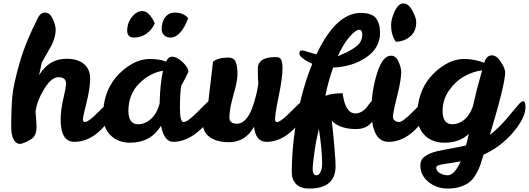

<svg xmlns="http://www.w3.org/2000/svg" viewBox="-20 -820 3069 1114"><path d="M332 -125Q332 -183 347.5 -247.5Q363 -312 363 -336Q363 -372 318 -372Q279 -372 237.5 -305.5Q196 -239 186 -173Q192 -111 192 -84Q192 -29 157 -10Q113 15 95 15Q73 15 59 -11Q45 -37 45 -82Q45 -188 51.5 -260Q58 -332 94.5 -457.5Q131 -583 202 -720Q216 -747 242 -747Q269 -747 286 -710.5Q303 -674 303 -649Q303 -624 295 -597.5Q287 -571 277.5 -554Q268 -537 250 -506Q232 -475 222 -456L207 -384Q264 -479 365 -479Q432 -479 467.5 -448.5Q503 -418 503 -364Q503 -308 482 -224.5Q461 -141 461 -129Q461 -112 472 -112Q494 -112 553 -172.5Q612 -233 619 -233Q633 -233 633 -198Q633 -131 562.5 -64Q492 3 412 3Q332 3 332 -125Z M913 -472Q934 -467 943 -462Q957 -491 977 -491Q1007 -491 1040 -459.5Q1073 -428 1073 -403Q1056 -365 1032 -324Q1024 -281 1024 -194Q1024 -112 1045 -112Q1063 -112 1097 -143Q1131 -174 1160.5 -205Q1190 -236 1197 -236Q1215 -236 1215 -198Q1215 -132 1139 -64.5Q1063 3 985 3Q933 3 914 -90Q854 8 735 8Q665 8 621.5 -35Q578 -78 578 -150Q578 -281 652 -371Q691 -417 743 -447.5Q795 -478 853 -478Q881 -478 913 -472ZM782 -99Q820 -99 854.5 -128.5Q889 -158 906 -218Q909 -337 926 -410Q845 -395 785 -333Q725 -271 725 -176Q725 -99 782 -99ZM878 -685Q862 -647 829.5 -624.5Q797 -602 758 -602Q718 -602 718 -642Q718 -687 745.5 -721.5Q773 -756 807 -756Q845 -756 878 -685ZM1072 -714Q1029 -602 968 -602Q946 -602 932 -616Q918 -630 918 -649Q918 -694 939 -720.5Q960 -747 994 -747Q1045 -747 1072 -714Z M1305 -486Q1337 -486 1347.5 -460.5Q1358 -435 1358 -389Q1358 -351 1334.5 -269Q1311 -187 1311 -138Q1311 -102 1356 -102Q1382 -102 1404.5 -126Q1427 -150 1441.5 -188.5Q1456 -227 1465 -263.5Q1474 -300 1479 -335Q1476 -356 1476 -422Q1476 -489 1580 -489Q1604 -489 1611.5 -473.5Q1619 -458 1619 -424Q1619 -368 1597.5 -264Q1576 -160 1576 -129Q1576 -112 1587 -112Q1609 -112 1668 -172.5Q1727 -233 1734 -233Q1748 -233 1748 -198Q1748 -131 1677.5 -64Q1607 3 1527 3Q1463 3 1454 -85Q1404 5 1309 5Q1238 5 1196.5 -25Q1155 -55 1155 -114Q1155 -155 1187 -216L1216 -462Q1246 -486 1305 -486Z M1968 -279Q1983 -162 2042 -162Q2063 -162 2081.5 -174Q2100 -186 2110.5 -201Q2121 -216 2131.5 -228Q2142 -240 2148 -240Q2165 -240 2165 -208Q2165 -147 2135 -109Q2105 -71 2043 -71Q2014 -71 1989 -76.5Q1964 -82 1949 -89Q1934 -96 1923.5 -103.5Q1913 -111 1909 -116L1905 -122Q1927 87 1927 144Q1927 274 1774 274Q1723 274 1698 248Q1673 222 1673 181Q1673 23 1704.5 -145.5Q1736 -314 1792 -450Q1759 -464 1738 -480.5Q1717 -497 1717 -509Q1717 -527 1730 -527Q1744 -527 1773.5 -517Q1803 -507 1816 -505Q1930 -745 2073 -745Q2137 -745 2161 -714.5Q2185 -684 2185 -628Q2185 -543 2106 -488Q2027 -433 1913 -428Q1884 -348 1868 -264Q1906 -279 1968 -279ZM1849 130Q1849 49 1830 -73Q1813 -1 1803.5 69Q1794 139 1794 159Q1794 197 1817 197Q1830 197 1839.5 178Q1849 159 1849 130ZM2064 -647Q2043 -647 2008 -606.5Q1973 -566 1939 -493Q1976 -509 1993.5 -517.5Q2011 -526 2036 -542.5Q2061 -559 2071.5 -578Q2082 -597 2082 -621Q2082 -647 2064 -647Z M2235 3Q2135 3 2135 -184Q2135 -288 2167 -392.5Q2199 -497 2249 -497Q2277 -497 2292.5 -462Q2308 -427 2308 -401Q2307 -352 2283.5 -259Q2260 -166 2260 -143Q2260 -129 2270 -120.5Q2280 -112 2295 -112Q2317 -112 2376 -172.5Q2435 -233 2442 -233Q2456 -233 2456 -198Q2456 -131 2385.5 -64Q2315 3 2235 3ZM2276 -578Q2249 -619 2249 -674Q2249 -709 2270 -754.5Q2291 -800 2321 -800Q2350 -800 2372.5 -758.5Q2395 -717 2395 -692Q2395 -636 2358.5 -607Q2322 -578 2276 -578Z M2834 -499Q2861 -499 2886 -461Q2911 -423 2911 -400Q2911 -332 2822 -37Q2872 -76 2915.5 -126.5Q2959 -177 2981.5 -205Q3004 -233 3015 -233Q3029 -233 3029 -198Q3029 -137 2957.5 -52.5Q2886 32 2786 77Q2774 117 2766 139.5Q2758 162 2741 191.5Q2724 221 2704.5 236.5Q2685 252 2652.5 263Q2620 274 2578 274Q2513 274 2466 235.5Q2419 197 2419 141Q2419 123 2425.5 109.5Q2432 96 2446.5 86.5Q2461 77 2476.5 70Q2492 63 2518 57Q2544 51 2566.5 47Q2589 43 2623.5 36.5Q2658 30 2684 24Q2689 7 2700 -43Q2646 8 2558 8Q2488 8 2444.5 -35Q2401 -78 2401 -150Q2401 -281 2475 -371Q2514 -417 2566 -447.5Q2618 -478 2676 -478Q2704 -478 2738 -471Q2772 -464 2789 -455Q2802 -499 2834 -499ZM2605 -99Q2640 -99 2672.5 -124.5Q2705 -150 2723 -201Q2741 -283 2777 -412Q2724 -405 2673.5 -377Q2623 -349 2585.5 -295.5Q2548 -242 2548 -176Q2548 -99 2605 -99ZM2577 197Q2617 197 2653 116Q2629 121 2602 125Q2575 129 2561 131Q2547 133 2534 136Q2521 139 2516 143Q2511 147 2511 153Q2511 173 2533 185Q2555 197 2577 197Z"/></svg>

Font: LeckerliOne
Style: Regular
Weight: 400
Designer: Gesine Todt
Foundry: Gesine Todt
Version: Version 1.000